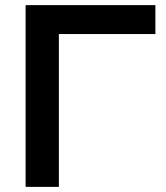

<svg xmlns="http://www.w3.org/2000/svg" viewBox="-20 -730 650 750"><path d="M80 0V-710H587V-597H210V0Z"/></svg>

Font: Geist SemBd
Style: Regular
Weight: 400
Designer: Basement.studio, Andrés Briganti, Mateo Zaragoza
Foundry: Basement.studio, Vercel, Andrés Briganti, Guido Ferreyra, Mateo Zaragoza
Version: Version 1.401